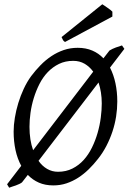

<svg xmlns="http://www.w3.org/2000/svg" viewBox="-20 -854 603 900"><path d="M529.8 -377.9Q529.8 -343.3 524.2 -307.6Q518.6 -272 507.1 -237.3Q495.6 -202.6 478.8 -170.2Q461.9 -137.7 439.9 -109.9Q419.4 -83.5 396.2 -60.8Q373 -38.1 346.9 -21.2Q320.8 -4.4 291.7 5.4Q262.7 15.1 230 15.1Q191.9 15.1 162.4 2.2Q132.8 -10.7 110.4 -34.2L83 1Q78.1 4.9 70.3 8.5Q62.5 12.2 53.7 15.4Q44.9 18.6 36.6 21L22.9 25.9L13.2 9.8L79.6 -76.7Q61.5 -109.9 52.7 -150.6Q43.9 -191.4 43.9 -236.8Q43.9 -267.6 49.6 -302Q55.2 -336.4 65.7 -370.8Q76.2 -405.3 91.3 -437.7Q106.4 -470.2 126 -497.1Q146.5 -524.4 170.2 -548.6Q193.8 -572.8 220.9 -590.8Q248 -608.9 278.8 -619.4Q309.6 -629.9 344.2 -629.9Q382.8 -629.9 412.8 -616.9Q442.9 -604 464.8 -580.6L493.2 -617.2Q506.8 -625.5 522.7 -631.3Q538.6 -637.2 551.8 -641.1L563 -625L495.6 -537.1Q512.7 -503.9 521.2 -463.6Q529.8 -423.3 529.8 -377.9ZM118.2 -259.8Q118.2 -197.3 135.3 -149.9L417 -518.1Q399.9 -541.5 376.5 -555.2Q353 -568.8 323.2 -568.8Q286.1 -568.8 256.6 -554.4Q227.1 -540 204.1 -516.1Q181.2 -492.2 165 -460.4Q148.9 -428.7 138.4 -394.5Q127.9 -360.4 123 -325.4Q118.2 -290.5 118.2 -259.8ZM457 -369.1Q457 -396 453.1 -420.7Q449.2 -445.3 441.9 -467.3L160.6 -100.1Q177.7 -75.7 200.9 -62.3Q224.1 -48.8 252 -48.8Q289.6 -48.8 319.6 -64Q349.6 -79.1 372.3 -104.2Q395 -129.4 411.1 -162.4Q427.2 -195.3 437.5 -231Q447.8 -266.6 452.4 -302.5Q457 -338.4 457 -369.1ZM506.8 -776.4 284.7 -657.2Q277.8 -661.6 275.4 -666Q272.9 -670.4 268.6 -680.2L459.5 -834L470.7 -826.7Q477.1 -822.3 484.1 -817.4Q491.2 -812.5 497.6 -807.6Q503.9 -802.7 506.8 -799.3Z"/></svg>

Font: Gentium Basic
Style: Italic
Weight: 400
Italic angle: -8°
Designer: J. Victor Gaultney and Annie Olsen
Foundry: SIL International
Version: Version 1.102; 2013; Maintenance release